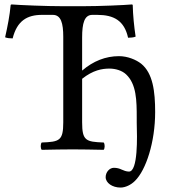

<svg xmlns="http://www.w3.org/2000/svg" viewBox="-20 -673 764 865"><path d="M350 -122V-318C399 -357 440 -364 473 -364C501 -364 530 -355 548 -338C595 -294 596 -220 596 -142C596 -137 596 -129 596 -120C598 -55 602 100 561 100C549 100 537 95 528 91C518 86 506 83 493 83C473 83 456 103 456 125C456 151 486 172 523 172C545 172 570 160 588 142C638 93 679 -33 679 -168C679 -261 669 -343 616 -386C593 -404 555 -420 516 -420C456 -420 400 -398 350 -355V-504C350 -568 360 -606 396 -606H418C493 -606 540 -580 557 -503C568 -503 582 -504 591 -508C584 -554 579 -605 578 -650C578 -651 576 -653 575 -653C541 -650 430 -645 351 -645H265C188 -645 70 -650 32 -653C30 -653 28 -651 28 -650C24 -605 14 -553 3 -505C13 -501 25 -500 37 -500C57 -580 103 -606 169 -606H218C255 -606 265 -568 265 -507V-122C265 -39 248 -34 168 -31C162 -25 162 -4 168 2C217 1 268 0 308 0C346 0 397 1 447 2C453 -4 453 -25 447 -31C367 -34 350 -39 350 -122Z"/></svg>

Font: Libertinus Math
Style: Regular
Weight: 400
Designer: Philipp H. Poll, Khaled Hosny
Foundry: Caleb Maclennan
Version: Version 7.050;RELEASE